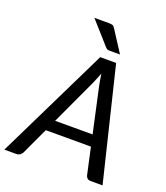

<svg xmlns="http://www.w3.org/2000/svg" viewBox="-198 -1039 996 1151"><g transform="rotate(20 300.0 -463.5)"><path d="M0 0ZM593 0H516.5Q503.5 0 496 -6.5Q488.5 -13 485.5 -23.5L448 -194.5H160L80.5 -23.5Q76 -14.5 66 -7.2Q56 0 44 0H-33.5L317 -717.5H418.5ZM193.5 -266.5H432.5L369.5 -554.5Q367 -568.5 363.5 -587Q360 -605.5 357 -627Q349 -605.5 341 -587Q333 -568.5 327 -554ZM296.5 -927Q312 -927 319.8 -924.2Q327.5 -921.5 334.5 -910L423 -773H360.5Q350 -773 344 -774.5Q338 -776 331.5 -783L203.5 -927Z"/></g></svg>

Font: Lato Medium
Style: Italic
Weight: 500
Italic angle: -7°
Designer: Lukasz Dziedzic
Foundry: tyPoland Lukasz Dziedzic
Version: Version 2.006; 2014-01-15